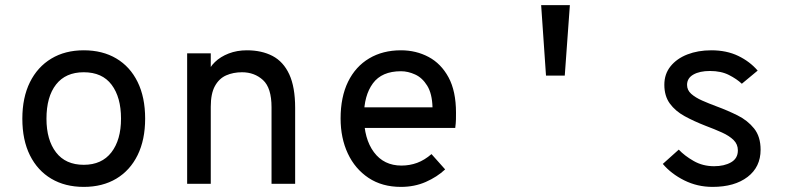

<svg xmlns="http://www.w3.org/2000/svg" viewBox="-20 -720 3120 752"><path d="M308 12Q235 12 181 -20Q127 -52 97.2 -111.8Q67.5 -171.5 67.5 -255Q67.5 -338 97.2 -398Q127 -458 181 -490.5Q235 -523 308 -523Q381.5 -523 435.5 -491Q489.5 -459 519 -399Q548.5 -339 548.5 -255.5Q548.5 -172.5 519 -112.5Q489.5 -52.5 435.5 -20.2Q381.5 12 308 12ZM308 -74.5Q378.5 -74.5 416.2 -123.2Q454 -172 454 -255.5Q454 -339 417.2 -388Q380.5 -437 308 -437Q237 -437 199.5 -389Q162 -341 162 -255Q162 -172 199.5 -123.2Q237 -74.5 308 -74.5Z M713 0V-511H805.5V-407L792 -430Q800 -456 821.8 -477Q843.5 -498 875.8 -510.5Q908 -523 947 -523Q1005 -523 1047.5 -500.8Q1090 -478.5 1113 -428.8Q1136 -379 1136 -297.5V0H1043.5V-300Q1043.5 -376 1010 -406.5Q976.5 -437 928 -437Q893.5 -437 865.8 -424.8Q838 -412.5 821.8 -383Q805.5 -353.5 805.5 -302V0Z M1550.5 12Q1476.5 12 1423.5 -23.2Q1370.5 -58.5 1342.2 -119Q1314 -179.5 1314 -256Q1314 -340 1343.2 -399.8Q1372.5 -459.5 1425.8 -491.2Q1479 -523 1550.5 -523Q1609.5 -523 1658.5 -497Q1707.5 -471 1736.8 -417Q1766 -363 1766 -278.5Q1766 -268 1765.8 -252.5Q1765.5 -237 1763 -219H1386V-299.5H1674Q1672.5 -353.5 1653.2 -384.5Q1634 -415.5 1606 -428.2Q1578 -441 1550.5 -441Q1475.5 -441 1440.5 -393.5Q1405.5 -346 1405.5 -265.5Q1405.5 -176.5 1444.5 -124Q1483.5 -71.5 1552.5 -71.5Q1584.5 -71.5 1613.8 -82.2Q1643 -93 1670 -116.5L1723.5 -56.5Q1692 -27 1647.8 -7.5Q1603.5 12 1550.5 12Z M2118.5 -424 2099.5 -700H2212L2192 -424Z M2771 12Q2711.5 12 2660.2 -13.5Q2609 -39 2576 -78L2638.5 -134Q2661 -110 2696.8 -89.5Q2732.5 -69 2777 -69Q2816.5 -69 2843.2 -84.2Q2870 -99.5 2870 -131Q2870 -155 2853.2 -171.5Q2836.5 -188 2807.8 -201Q2779 -214 2743 -227.5Q2698 -245 2661.5 -265Q2625 -285 2603.5 -314.5Q2582 -344 2582 -388Q2582 -430 2606.2 -460.2Q2630.5 -490.5 2672.2 -506.8Q2714 -523 2766 -523Q2826 -523 2871.5 -501Q2917 -479 2947.5 -443.5L2885.5 -392Q2866 -410.5 2835.2 -426.2Q2804.5 -442 2760.5 -442Q2720.5 -442 2695.8 -428Q2671 -414 2671 -387.5Q2671 -367 2687.2 -352.5Q2703.5 -338 2730 -326.2Q2756.5 -314.5 2787.5 -303Q2829.5 -287.5 2868.8 -268Q2908 -248.5 2933.5 -216.8Q2959 -185 2959 -133.5Q2959 -66 2908 -27Q2857 12 2771 12Z"/></svg>

Font: Overpass Mono Light Medium
Style: Regular
Weight: 500
Monospace: yes
Version: Version 4.000